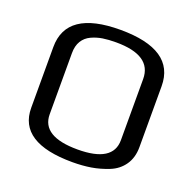

<svg xmlns="http://www.w3.org/2000/svg" viewBox="-120 -781 918 912"><g transform="rotate(20 339.5 -324.5)"><path d="M613 -474V-166Q613 -113 587.5 -76Q562 -39 518 -21.5Q474 -4 431 3Q388 10 338 10Q66 10 66 -166V-473Q66 -659 338 -659Q613 -659 613 -474ZM519 -167V-476Q519 -596 339 -596Q301 -596 272 -591.5Q243 -587 216 -574.5Q189 -562 174 -537.5Q159 -513 159 -476V-167Q159 -55 340 -55Q519 -55 519 -167Z"/></g></svg>

Font: Play
Style: Regular
Weight: 400
Designer: Jonas Hecksher
Foundry: Jonas Hecksher, Playtypeª, e-types AS
Version: Version 1.002